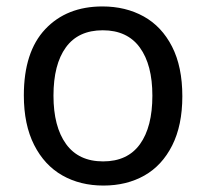

<svg xmlns="http://www.w3.org/2000/svg" viewBox="-20 -566 640 596"><path d="M54 -270Q54 -405 120.5 -475.5Q187 -546 298 -546Q370 -546 426 -515Q482 -484 514 -421.5Q546 -359 546 -267Q546 -177 514.5 -114.5Q483 -52 428 -21Q373 10 301 10Q229 10 173.5 -21.5Q118 -53 86 -116Q54 -179 54 -270ZM453 -269Q453 -365 414 -418.5Q375 -472 299 -472Q223 -472 184.5 -419Q146 -366 146 -269Q146 -173 185 -119Q224 -65 300 -65Q376 -65 414.5 -118.5Q453 -172 453 -269Z"/></svg>

Font: Noto Sans Mono UI
Style: Regular
Weight: 400
Monospace: yes
Designer: Monotype Design team
Foundry: Monotype Imaging Inc.
Version: Version 1.000